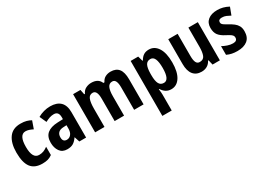

<svg xmlns="http://www.w3.org/2000/svg" viewBox="-8 -1348 3280 2378"><g transform="rotate(-30 1632.0 -159.0)"><path d="M251 10Q140 10 88.5 -58Q37 -126 37 -270Q37 -403 91.5 -479.5Q146 -556 258 -556Q309 -556 343.5 -546Q378 -536 406 -520L368 -412Q338 -427 313.5 -435Q289 -443 265 -443Q174 -443 174 -271Q174 -104 268 -104Q304 -104 332.5 -115Q361 -126 392 -149V-31Q361 -8 328 1Q295 10 251 10Z M684 -558Q778 -558 828 -509.5Q878 -461 878 -363V0H781L757 -73H754Q726 -31 693 -10.5Q660 10 606 10Q536 10 501 -40Q466 -90 466 -163Q466 -250 516.5 -292Q567 -334 665 -338L743 -341V-368Q743 -451 675 -451Q644 -451 614.5 -441.5Q585 -432 550 -413L506 -510Q546 -533 591.5 -545.5Q637 -558 684 -558ZM700 -252Q649 -250 626 -226Q603 -202 603 -161Q603 -126 618 -110.5Q633 -95 659 -95Q696 -95 720 -124.5Q744 -154 744 -205V-254Z M1547 -556Q1624 -556 1662 -508Q1700 -460 1700 -359V0H1565V-322Q1565 -379 1550.5 -409.5Q1536 -440 1504 -440Q1459 -440 1440 -399Q1421 -358 1421 -277V0H1286V-322Q1286 -440 1225 -440Q1177 -440 1159 -394.5Q1141 -349 1141 -260V0H1007V-546H1112L1126 -476H1136Q1156 -520 1193 -538Q1230 -556 1270 -556Q1371 -556 1401 -479H1417Q1436 -520 1470.5 -538Q1505 -556 1547 -556Z M2093 -556Q2173 -556 2220.5 -483Q2268 -410 2268 -273Q2268 -138 2221 -64Q2174 10 2094 10Q2050 10 2018.5 -10.5Q1987 -31 1964 -68H1957Q1961 -40 1962.5 -19.5Q1964 1 1964 13V240H1830V-546H1938L1958 -475H1964Q1989 -518 2019.5 -537Q2050 -556 2093 -556ZM2052 -445Q2006 -445 1985.5 -407.5Q1965 -370 1964 -288V-264Q1964 -183 1984.5 -143.5Q2005 -104 2053 -104Q2131 -104 2131 -272Q2131 -359 2112 -402Q2093 -445 2052 -445Z M2791 -546V0H2686L2670 -70H2662Q2642 -30 2607 -10Q2572 10 2528 10Q2450 10 2409 -41.5Q2368 -93 2368 -191V-546H2502V-228Q2502 -167 2517 -136.5Q2532 -106 2566 -106Q2620 -106 2638 -149.5Q2656 -193 2656 -274V-546Z M3236 -161Q3236 -74 3184 -32Q3132 10 3040 10Q2996 10 2960.5 2.5Q2925 -5 2891 -21V-145Q2923 -127 2962.5 -113.5Q3002 -100 3039 -100Q3070 -100 3084.5 -112.5Q3099 -125 3099 -148Q3099 -160 3094.5 -171.5Q3090 -183 3071.5 -197Q3053 -211 3010 -233Q2948 -264 2919 -302Q2890 -340 2890 -405Q2890 -477 2938.5 -516.5Q2987 -556 3071 -556Q3113 -556 3152 -546Q3191 -536 3232 -514L3192 -408Q3162 -424 3136 -435.5Q3110 -447 3075 -447Q3025 -447 3025 -408Q3025 -396 3030.5 -386Q3036 -376 3054 -363.5Q3072 -351 3111 -330Q3146 -311 3174.5 -289Q3203 -267 3219.5 -236.5Q3236 -206 3236 -161Z"/></g></svg>

Font: Noto Sans Gujarati Condensed
Style: Bold
Weight: 700
Width: 3
Designer: Jelle Bosma - Monotype Design Team, Universal Thirst
Foundry: Monotype Imaging Inc.
Version: Version 2.106; ttfautohint (v1.8.4.7-5d5b)